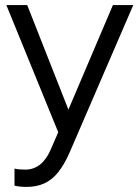

<svg xmlns="http://www.w3.org/2000/svg" viewBox="-20 -521 550 755"><path d="M84 214Q70 214 57.5 212.5Q45 211 37 209V142Q54 146 79 146Q145 146 179 68L209 -1L5 -501H87L249 -90L424 -501H504L254 78Q233 126 209 156Q185 186 154.5 200Q124 214 84 214Z"/></svg>

Font: Red Hat Display VF
Style: Regular
Weight: 300
Designer: Pentagram, MCKL
Foundry: Pentagram, MCKL
Version: Version 1.023